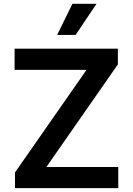

<svg xmlns="http://www.w3.org/2000/svg" viewBox="-20 -981 693 1001"><path d="M278.1 -799H374.3L483.3 -961.3H357.6ZM58.2 0H596.6V-110.4H221.9L594.5 -645.2V-727.3H56.1V-616.8H431.1L58.2 -82Z"/></svg>

Font: TID UI Semi Bold
Style: Regular
Weight: 600
Designer: The TID Project Authors
Foundry: Bakken & Bæck
Version: Version 1.001;hotconv 1.0.109;makeotfexe 2.5.65596